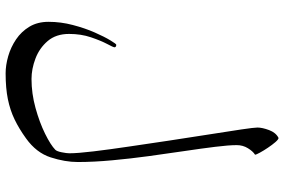

<svg xmlns="http://www.w3.org/2000/svg" viewBox="-180 -642 987 666"><g transform="rotate(90 313.0 -308.5)"><path d="M541.5 -85.4Q541.5 -41 525.4 8.8Q509.3 58.6 459.5 94.2Q426.3 118.2 394 133.8Q361.8 149.4 323.5 157.2Q285.2 165 233.9 165Q205.6 165 174.3 156Q143.1 147 116 128.7Q88.9 110.4 72 82.3Q55.2 54.2 55.2 16.1Q55.2 -26.4 66.2 -68.1Q77.1 -109.9 92 -143.8Q106.9 -177.7 119.4 -198.2Q131.8 -218.8 134.8 -218.8Q143.6 -218.8 143.6 -211.9Q143.6 -209 132.1 -187.3Q120.6 -165.5 108.9 -131.1Q97.2 -96.7 97.2 -55.2Q97.2 -9.8 121.8 19Q146.5 47.9 182.6 61.5Q218.8 75.2 253.4 75.2Q303.7 75.2 354 61.3Q404.3 47.4 443.4 28.1Q482.4 8.8 499 -7.3Q504.4 -12.7 507.8 -29.8Q511.2 -46.9 511.2 -56.2Q511.2 -84.5 504.6 -139.6Q498 -194.8 487.8 -263.4Q477.5 -332 467.3 -401.4Q456.1 -476.1 445.6 -542Q435.1 -607.9 428.5 -652.6Q421.9 -697.3 421.9 -708.5Q421.9 -725.1 430.7 -748.8Q439.5 -772.5 458 -781.7Q462.9 -781.7 472.4 -770.8Q481.9 -759.8 491.9 -744.9Q502 -730 509 -717Q516.1 -704.1 516.1 -700.2Q504.4 -692.9 493.7 -675.5Q482.9 -658.2 482.9 -636.7Q482.9 -608.9 488.8 -561.8Q494.6 -514.6 503.4 -455.6Q512.2 -396.5 521 -332Q529.8 -267.6 535.6 -204.1Q541.5 -140.6 541.5 -85.4Z"/></g></svg>

Font: Scheherazade New Rohingya
Style: Regular
Weight: 400
Designer: SIL International
Foundry: SIL International
Version: Version 3.000 ; LngRng